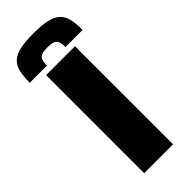

<svg xmlns="http://www.w3.org/2000/svg" viewBox="-286 -932 969 969"><g transform="rotate(-45 198.5 -447.0)"><path d="M95.2 0V-700H301.4V0ZM9.7 -731Q9.7 -778.1 17.3 -809.5Q24.9 -840.9 45.9 -859.7Q66.8 -878.5 103.6 -886.4Q140.3 -894.2 198.5 -894.2Q256.8 -894.2 293.5 -886.4Q330.3 -878.5 351.1 -859.7Q371.9 -840.9 379.4 -809.5Q386.9 -778.1 386.9 -731H264.6Q264.6 -750.5 261.5 -762.6Q258.5 -774.8 251 -781.9Q243.4 -789 230.7 -791.7Q218 -794.3 198.5 -794.3Q179.5 -794.3 166.7 -791.7Q153.9 -789 146.2 -781.9Q138.6 -774.8 135.3 -762.6Q132 -750.5 132 -731Z"/></g></svg>

Font: Science Gothic
Style: Regular
Weight: 400
Designer: Thomas Phinney, Vassil Kateliev, Brandon Buerkle
Foundry: Font Detective LLC
Version: Version 1.018